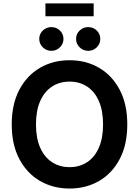

<svg xmlns="http://www.w3.org/2000/svg" viewBox="-20 -1088 810 1118"><path d="M385.3 9.8Q289.1 9.8 212.9 -34.4Q136.7 -78.6 92.5 -162.1Q48.3 -245.6 48.3 -363.3Q48.3 -481.4 92.5 -565.2Q136.7 -648.9 212.9 -693.1Q289.1 -737.3 385.3 -737.3Q481 -737.3 556.9 -693.1Q632.8 -648.9 677 -565.2Q721.2 -481.4 721.2 -363.3Q721.2 -245.6 677 -161.9Q632.8 -78.1 556.9 -34.2Q481 9.8 385.3 9.8ZM385.3 -114.7Q442.9 -114.7 486.8 -143.3Q530.8 -171.9 555.4 -227.5Q580.1 -283.2 580.1 -363.3Q580.1 -444.3 555.4 -500Q530.8 -555.7 486.8 -584.2Q442.9 -612.8 385.3 -612.8Q327.1 -612.8 283 -584Q238.8 -555.2 214.1 -499.5Q189.5 -443.8 189.5 -363.3Q189.5 -283.2 214.1 -227.8Q238.8 -172.4 283 -143.6Q327.1 -114.7 385.3 -114.7ZM493.7 -792Q464.4 -792 443.6 -812.5Q422.9 -833 422.9 -861.3Q422.9 -890.1 443.6 -910.2Q464.4 -930.2 493.7 -930.2Q522.9 -930.2 543.5 -910.2Q564 -890.1 564 -861.3Q564 -833 543.5 -812.5Q522.9 -792 493.7 -792ZM279.3 -792Q250 -792 229.2 -812.5Q208.5 -833 208.5 -861.3Q208.5 -890.1 229.2 -910.2Q250 -930.2 279.3 -930.2Q308.1 -930.2 328.9 -910.2Q349.6 -890.1 349.6 -861.3Q349.6 -833 328.9 -812.5Q308.1 -792 279.3 -792ZM525.4 -1068.4V-993.2H244.6V-1068.4Z"/></svg>

Font: Inter Cardless
Style: Bold
Weight: 700
Designer: Rasmus Andersson
Foundry: rsms
Version: Version 4.001;git-9221beed3